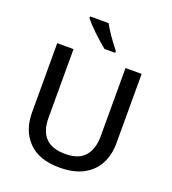

<svg xmlns="http://www.w3.org/2000/svg" viewBox="-166 -1064 1070 1197"><g transform="rotate(20 369.0 -465.5)"><path d="M649 -252Q649 -178 618.5 -118.5Q588 -59 525 -24.5Q462 10 366 10Q230 10 159.5 -62.5Q89 -135 89 -254V-714H197V-259Q197 -171 240 -126.5Q283 -82 371 -82Q461 -82 501.5 -130Q542 -178 542 -260V-714H649ZM347 -941Q359 -919 377 -891.5Q395 -864 414.5 -838Q434 -812 449 -793V-781H378Q361 -795 338.5 -814.5Q316 -834 293.5 -855.5Q271 -877 252.5 -897Q234 -917 224 -931V-941Z"/></g></svg>

Font: Noto Sans Tangsa Medium
Style: Regular
Weight: 500
Version: Version 1.504